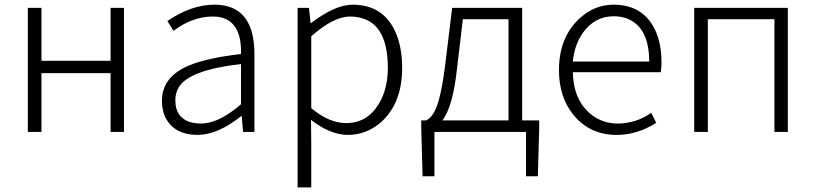

<svg xmlns="http://www.w3.org/2000/svg" viewBox="-20 -567 3505 825"><path d="M99.6 0V-533.2H158.2V-305.7H455.1V-533.2H512.7V0H455.1V-252.9H158.2V0Z M830.1 12.7Q733.4 12.7 694.3 -55.7Q675.8 -88.9 675.8 -133.8Q675.8 -237.3 793 -286.1Q872.1 -318.4 1015.6 -335Q1019.5 -482.4 913.1 -495.1Q903.3 -496.1 893.6 -496.1Q805.7 -495.1 725.6 -434.6L699.2 -476.6Q801.8 -546.9 901.4 -546.9Q1050.8 -546.9 1070.3 -385.7Q1073.2 -362.3 1073.2 -337.9V0H1024.4L1018.6 -68.4H1016.6Q917 11.7 830.1 12.7ZM842.8 -36.1Q915 -36.1 1002.9 -108.4Q1009.8 -114.3 1015.6 -119.1V-292Q794.9 -266.6 749 -193.4Q733.4 -168 733.4 -136.7Q733.4 -54.7 810.5 -39.1Q826.2 -36.1 842.8 -36.1Z M1258.8 238.3V-533.2H1307.6L1314.5 -467.8H1316.4Q1418.9 -545.9 1494.1 -546.9Q1632.8 -546.9 1683.6 -418.9Q1708 -357.4 1708 -275.4Q1708 -123 1617.2 -42Q1554.7 12.7 1473.6 12.7Q1398.4 11.7 1316.4 -51.8L1317.4 45.9V238.3ZM1467.8 -38.1Q1558.6 -38.1 1608.4 -122.1Q1646.5 -185.5 1646.5 -275.4Q1646.5 -482.4 1502 -495.1Q1492.2 -496.1 1483.4 -496.1Q1412.1 -495.1 1317.4 -411.1V-102.5Q1393.6 -38.1 1467.8 -38.1Z M1968.8 -484.4 1944.3 -277.3Q1926.8 -109.4 1880.9 -49.8H2165V-484.4ZM2223.6 -49.8H2296.9V-14.6L2291 190.4H2240.2V0H1846.7V190.4H1795.9L1790 -14.6V-49.8H1811.5Q1846.7 -66.4 1866.2 -139.6Q1880.9 -193.4 1892.6 -286.1L1922.9 -533.2H2223.6Z M2629.9 12.7Q2513.7 12.7 2443.4 -74.2Q2381.8 -150.4 2381.8 -265.6Q2381.8 -406.2 2469.7 -487.3Q2534.2 -546.9 2616.2 -546.9Q2744.1 -546.9 2795.9 -436.5Q2822.3 -378.9 2822.3 -298.8Q2822.3 -275.4 2819.3 -256.8H2441.4Q2444.3 -133.8 2522.5 -73.2Q2571.3 -36.1 2635.7 -36.1Q2713.9 -37.1 2778.3 -82L2799.8 -39.1Q2717.8 12.7 2629.9 12.7ZM2441.4 -302.7H2769.5Q2769.5 -448.2 2676.8 -486.3Q2649.4 -497.1 2617.2 -497.1Q2535.2 -497.1 2484.4 -425.8Q2448.2 -374 2441.4 -302.7Z M2962.9 0V-533.2H3365.2V0H3307.6V-484.4H3021.5V0Z"/></svg>

Font: Taipei Sans TC Beta Light
Style: Regular
Weight: 300
Designer: JT Foundry
Foundry: JT Foundry
Version: Version 1.000